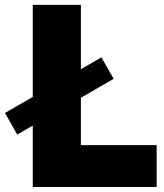

<svg xmlns="http://www.w3.org/2000/svg" viewBox="-83 -752 660 772"><path d="M-13.7 -210.9 -63 -297.9 48.8 -362.3V-732.4H242.2V-473.6L324.7 -521.5L374 -435.1L242.2 -358.9V-168.5H546.9V0H48.8V-247.1Z"/></svg>

Font: Kumbh Sans Black
Style: Regular
Weight: 900
Version: Version 1.005